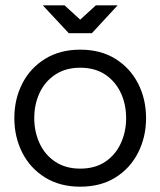

<svg xmlns="http://www.w3.org/2000/svg" viewBox="-20 -695 604 723"><path d="M282 8Q206 8 150 -26.5Q94 -61 64 -120Q34 -179 34 -250Q34 -322 64 -380.5Q94 -439 150 -473.5Q206 -508 282 -508Q359 -508 414.5 -473.5Q470 -439 500 -380.5Q530 -322 530 -250Q530 -179 500 -120Q470 -61 414.5 -26.5Q359 8 282 8ZM282 -60Q338 -60 376.5 -86Q415 -112 435 -155.5Q455 -199 455 -250Q455 -302 435 -345Q415 -388 376.5 -414Q338 -440 282 -440Q227 -440 188 -414Q149 -388 129 -345Q109 -302 109 -250Q109 -199 129 -155.5Q149 -112 188 -86Q227 -60 282 -60ZM239 -570 141 -675H223L282 -621L341 -675H423L326 -570Z"/></svg>

Font: Questrial
Style: Regular
Weight: 400
Designer: Joe Prince, Laura Meseguer
Foundry: Joe Prince, Laura Meseguer
Version: Version 2.000; ttfautohint (v1.8.3)